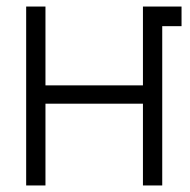

<svg xmlns="http://www.w3.org/2000/svg" viewBox="-20 -617 580 587"><path d="M60 -597H119V-356H417V-597H471H476H535V-567V-537H476V-50H417V-300H119V-50H60Z"/></svg>

Font: 3270 Nerd Font
Style: Regular
Weight: 400
Monospace: yes
Version: Version 3.0.1;Nerd Fonts 3.3.0